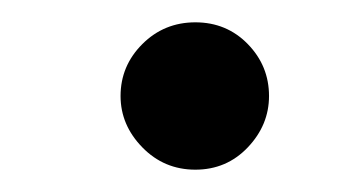

<svg xmlns="http://www.w3.org/2000/svg" viewBox="-20 -137 309 172"><path d="M88 -51Q88 -25 107.5 -5Q127 15 155 15Q183 15 202 -5Q221 -25 221 -51Q221 -78 202 -97.5Q183 -117 155 -117Q127 -117 107.5 -97.5Q88 -78 88 -51Z"/></svg>

Font: SpinnyJost
Style: Regular
Weight: 500
Version: Version 3.710